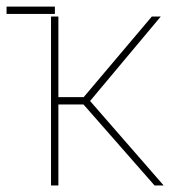

<svg xmlns="http://www.w3.org/2000/svg" viewBox="-20 -566 523 586"><path d="M135.7 -515.6H158.2V-269.5H235.4L443.4 -515.6H470.7L254.9 -257.8L479.5 0H451.7L234.9 -247.1H158.2V0H135.7ZM0 -545.9H147.5V-523.4H0Z"/></svg>

Font: Intratopia Thin
Style: Regular
Weight: 100
Designer: Rasmus Andersson
Foundry: rsms
Version: Version 3.000;Glyphs 3.2.3 (3260)